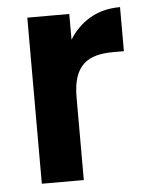

<svg xmlns="http://www.w3.org/2000/svg" viewBox="-45 -600 495 638"><g transform="rotate(-5 202.0 -281.0)"><path d="M209 0H69V-554H209V-468Q235 -511 278 -536.5Q321 -562 379 -562V-415H342Q311 -415 286.5 -408.5Q262 -402 244.5 -386Q227 -370 218 -343Q209 -316 209 -276Z"/></g></svg>

Font: Poppins SemiBold
Style: Regular
Weight: 600
Designer: Ninad Kale (Devanagari), Jonny Pinhorn (Latin)
Foundry: Indian Type Foundry
Version: Version 3.002 2017